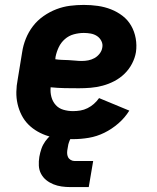

<svg xmlns="http://www.w3.org/2000/svg" viewBox="-20 -558 640 781"><path d="M277 8Q252 8 226.5 5.5Q201 3 177.5 -4Q154 -11 133 -23Q112 -35 95.5 -51.5Q79 -68 68 -89.5Q57 -111 51.5 -135Q46 -159 46.5 -184.5Q47 -210 52 -235L70 -345Q74 -373 85 -400.5Q96 -428 114 -451.5Q132 -475 157 -492.5Q182 -510 209.5 -520.5Q237 -531 265 -534.5Q293 -538 321 -538Q350 -538 378 -534Q406 -530 431.5 -520Q457 -510 478.5 -493.5Q500 -477 513.5 -453.5Q527 -430 532 -402Q537 -374 533 -346Q529 -322 517 -299Q505 -276 486.5 -258Q468 -240 445 -228Q422 -216 397.5 -209.5Q373 -203 349 -201Q325 -199 301 -199Q272 -199 243.5 -199.5Q215 -200 186 -203Q184 -183 189 -164Q194 -145 206.5 -131Q219 -117 238 -111.5Q257 -106 277 -106Q292 -106 307 -108.5Q322 -111 336 -118Q350 -125 362 -135.5Q374 -146 383 -159L506 -108Q488 -79 461.5 -56Q435 -33 404.5 -18Q374 -3 341.5 2.5Q309 8 277 8ZM313 -310Q326 -310 339 -312.5Q352 -315 364 -321.5Q376 -328 385 -339.5Q394 -351 396 -364Q399 -378 392.5 -391Q386 -404 374.5 -411.5Q363 -419 349 -421.5Q335 -424 321 -424Q301 -424 280.5 -418.5Q260 -413 244 -399Q228 -385 219 -366Q210 -347 206 -327L205 -317Q218 -315 231.5 -314.5Q245 -314 258.5 -313.5Q272 -313 285.5 -311.5Q299 -310 313 -310ZM266 203Q248 203 230.5 200.5Q213 198 197 191.5Q181 185 168 174.5Q155 164 147 149Q139 134 138 116Q137 98 140 80Q143 63 148.5 47Q154 31 164 17Q174 3 187.5 -9Q201 -21 216.5 -28Q232 -35 248.5 -37.5Q265 -40 282 -40L275 0Q271 0 268 4.5Q265 9 263.5 13Q262 17 260.5 21Q259 25 258 29Q257 33 256.5 37.5Q256 42 255 46Q253 55 253 64Q253 73 256.5 80.5Q260 88 267.5 92.5Q275 97 284 97H359L341 203Z"/></svg>

Font: Iosevka Curly Heavy Extended
Style: Italic
Weight: 900
Width: 7
Italic angle: -9°
Monospace: yes
Designer: Belleve Invis
Foundry: Belleve Invis
Version: Version 11.1.0; ttfautohint (v1.8.3)